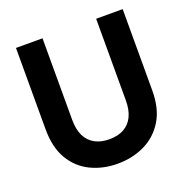

<svg xmlns="http://www.w3.org/2000/svg" viewBox="-127 -820 931 952"><g transform="rotate(-20 338.5 -344.0)"><path d="M336 12Q258 12 194.5 -19Q131 -50 94 -112.5Q57 -175 57 -271V-700H197V-270Q197 -219 213.5 -185Q230 -151 262 -133.5Q294 -116 338 -116Q384 -116 415.5 -133.5Q447 -151 463.5 -185Q480 -219 480 -270V-700H620V-271Q620 -175 581.5 -112.5Q543 -50 478.5 -19Q414 12 336 12Z"/></g></svg>

Font: DM Sans 28pt ExtraBold
Style: Regular
Weight: 800
Version: Version 4.004;gftools[0.9.30]